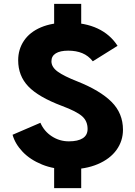

<svg xmlns="http://www.w3.org/2000/svg" viewBox="-20 -863 700 993"><path d="M45 -166 189 -228Q208 -184 248 -158Q288 -132 336 -132Q383 -132 408 -148Q433 -164 433 -196Q433 -237 404.5 -262Q376 -287 301 -315Q179 -361 126.5 -416Q74 -471 74 -551Q74 -608 104 -652.5Q134 -697 191.5 -721.5Q249 -746 330 -746Q420 -746 485 -715.5Q550 -685 588 -626L460 -546Q437 -575 405.5 -588Q374 -601 333 -601Q291 -601 268.5 -587Q246 -573 246 -546Q246 -516 278.5 -492.5Q311 -469 380 -442Q498 -395 557 -336Q616 -277 616 -192Q616 -134 582.5 -87.5Q549 -41 485.5 -14Q422 13 336 13Q259 13 197.5 -12Q136 -37 97 -78Q58 -119 45 -166ZM400 0V110H260V0ZM400 -843V-733H260V-843Z"/></svg>

Font: Kreadon
Style: Regular
Weight: 400
Designer: kohakuno
Foundry: StudioGnu
Version: Version 1.000;Glyphs 3.1.2 (3151)